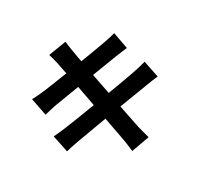

<svg xmlns="http://www.w3.org/2000/svg" viewBox="-179 -1032 1358 1312"><g transform="rotate(-30 500.0 -375.5)"><path d="M364 -714C367 -698 374 -665 382 -623C296 -609 219 -598 184 -594C153 -590 123 -588 91 -587L118 -449C152 -458 178 -463 210 -470C241 -475 318 -488 406 -502C415 -451 426 -395 436 -341C335 -325 242 -310 196 -304C164 -300 119 -294 92 -293L120 -159C143 -165 177 -172 220 -180C263 -188 357 -204 459 -221C475 -137 488 -68 493 -39C499 -10 502 25 507 62L651 36C642 4 632 -32 625 -62C619 -93 605 -160 589 -242C677 -256 758 -269 806 -277C844 -283 885 -290 912 -292L885 -424C859 -416 822 -408 783 -400C738 -391 656 -377 566 -362C555 -417 545 -472 535 -522C618 -535 694 -547 735 -554C765 -558 805 -564 827 -566L803 -697C779 -690 741 -682 709 -676C673 -669 597 -657 512 -643C504 -688 498 -721 496 -735C491 -759 488 -793 485 -813L344 -790C351 -766 358 -743 364 -714Z"/></g></svg>

Font: Source Han Sans CN
Style: Bold
Weight: 700
Designer: Ryoko NISHIZUKA 西塚涼子 (kana, bopomofo & ideographs); Paul D. Hunt (Latin, Greek & Cyrillic); Sandoll Communications 산돌커뮤니
Foundry: Adobe
Version: Version 2.001;hotconv 1.0.107;makeotfexe 2.5.65593